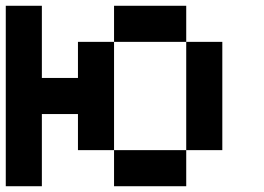

<svg xmlns="http://www.w3.org/2000/svg" viewBox="-20 -645 915 665"><path d="M375 -125H250V-250H125V0H0V-625H125V-375H250V-500H375ZM375 -500V-625H625V-500ZM750 -125H625V-500H750ZM625 -125V0H375V-125Z"/></svg>

Font: Tiny5
Style: Regular
Weight: 400
Designer: Stefan Schmidt
Foundry: Made with Bits'n'Picas by Kreative Software
Version: Version 1.002; ttfautohint (v1.8.4.7-5d5b)